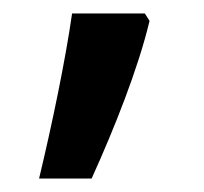

<svg xmlns="http://www.w3.org/2000/svg" viewBox="-20 -380 303 285"><path d="M195 -360H87C77 -290 57 -194 38 -115H116C150 -190 185 -278 202 -349Z"/></svg>

Font: Noto Sans Khmer UI SemiCondensed Medium
Style: Regular
Weight: 500
Width: 4
Designer: Danh Hong and the Monotype Design Team
Foundry: Monotype Imaging Inc.
Version: Version 2.002